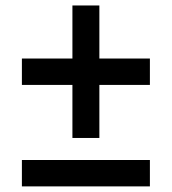

<svg xmlns="http://www.w3.org/2000/svg" viewBox="-20 -664 612 684"><path d="M238 -172.5V-361.5H58V-455.5H238V-644.5H334V-455.5H514V-361.5H334V-172.5ZM58 0V-94H514V0Z"/></svg>

Font: Commissioner Medium
Style: Regular
Weight: 500
Designer: Kostas Bartsokas
Foundry: Kostas Bartsokas
Version: Version 1.000; ttfautohint (v1.8.3)